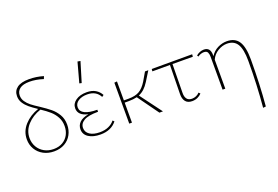

<svg xmlns="http://www.w3.org/2000/svg" viewBox="-126 -1108 2600 1794"><g transform="rotate(-20 1174.0 -211.0)"><path d="M267 -434Q326 -395 362.5 -365Q399 -335 425 -291.5Q451 -248 451 -190Q451 -136 427 -91.5Q403 -47 358 -21.5Q313 4 253 4Q194 4 147.5 -21Q101 -46 75 -90Q49 -134 49 -188Q49 -268 104.5 -329.5Q160 -391 246 -420Q198 -452 169 -476Q140 -500 120.5 -530.5Q101 -561 101 -599Q101 -652 141 -681.5Q181 -711 260 -711Q331 -711 402 -690L392 -664Q320 -687 256 -687Q191 -687 159 -662.5Q127 -638 127 -596Q127 -563 145.5 -535.5Q164 -508 192 -486Q220 -464 267 -434ZM424 -186Q424 -236 402.5 -275.5Q381 -315 347.5 -344.5Q314 -374 264 -407Q181 -379 129 -322Q77 -265 77 -191Q77 -142 100 -102.5Q123 -63 163.5 -40.5Q204 -18 256 -18Q308 -18 346 -40.5Q384 -63 404 -101Q424 -139 424 -186Z M876 -67Q820 4 714 4Q641 4 596.5 -25Q552 -54 552 -105Q552 -146 581 -174Q610 -202 670 -213Q573 -235 573 -306Q573 -353 615 -382.5Q657 -412 724 -412Q776 -412 811 -391Q846 -370 865 -334L847 -321Q810 -391 722 -391Q667 -391 632.5 -368Q598 -345 598 -307Q598 -266 640.5 -245Q683 -224 763 -224V-204Q666 -204 622.5 -178.5Q579 -153 579 -109Q579 -67 615.5 -42.5Q652 -18 715 -18Q765 -18 802.5 -35Q840 -52 862 -81ZM689 -513 743 -711 771 -706 711 -508Z M1173 -216 1334 0H1299L1149 -208Q1113 -199 1067 -199H1026V0H999V-407L1026 -410V-221H1071Q1139 -221 1179.5 -244Q1220 -267 1255 -324L1304 -408H1337L1278 -313Q1254 -275 1229 -252Q1204 -229 1173 -216Z M1565 -100Q1564 -62 1580 -40Q1596 -18 1631 -18Q1652 -18 1672 -26.5Q1692 -35 1706 -51L1720 -37Q1703 -18 1678.5 -7Q1654 4 1625 4Q1580 4 1559 -23.5Q1538 -51 1539 -97L1544 -385H1369L1371 -408H1773L1771 -384L1569 -385Z M2272 -175Q2272 72 2253 286L2225 289Q2245 67 2245 -170Q2245 -286 2213 -338Q2181 -390 2111 -390Q2065 -390 2020 -363Q1975 -336 1954 -288V0H1927V-329Q1927 -353 1918.5 -371Q1910 -389 1881 -389Q1866 -389 1850 -383.5Q1834 -378 1821 -368L1812 -381Q1827 -395 1848 -403.5Q1869 -412 1889 -412Q1954 -412 1954 -334V-323Q1982 -368 2026.5 -390Q2071 -412 2117 -412Q2198 -412 2235 -355.5Q2272 -299 2272 -175Z"/></g></svg>

Font: Ysabeau Extralight
Style: Regular
Weight: 200
Designer: Christian Thalmann (Catharsis Fonts)
Version: Version 0.003